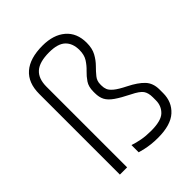

<svg xmlns="http://www.w3.org/2000/svg" viewBox="-205 -823 938 938"><g transform="rotate(-45 264.0 -354.0)"><path d="M75 -557Q75 -634 120.5 -673.5Q166 -713 253 -713Q328 -713 372 -675.5Q416 -638 416 -570Q416 -531 401.5 -504.5Q387 -478 367.5 -458.5Q348 -439 333.5 -421Q319 -403 319 -380V-370Q319 -356 324 -343Q329 -330 347 -315Q365 -300 405 -280Q455 -255 480.5 -228Q506 -201 506 -157V-132Q506 -71 464 -33Q422 5 334 5Q309 5 287.5 2.5Q266 0 248.5 -4Q231 -8 217 -12V-62Q240 -54 269 -48.5Q298 -43 334 -43Q404 -43 430 -68.5Q456 -94 456 -132V-153Q456 -184 443.5 -201.5Q431 -219 390 -239Q344 -262 317.5 -280.5Q291 -299 280.5 -319Q270 -339 270 -368V-379Q270 -412 284.5 -433.5Q299 -455 318 -473Q337 -491 351.5 -513.5Q366 -536 366 -570Q366 -616 339.5 -641.5Q313 -667 253 -667Q186 -667 155.5 -640Q125 -613 125 -557V0H75Z"/></g></svg>

Font: Khand Variable Light
Style: Regular
Weight: 300
Designer: Satya Rajpurohit
Foundry: Indian Type Foundry
Version: Version 3.000